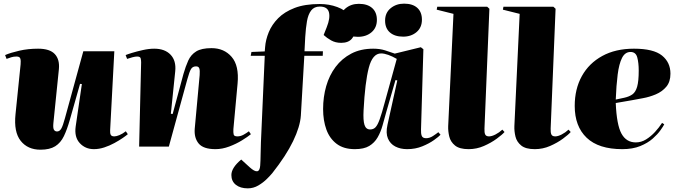

<svg xmlns="http://www.w3.org/2000/svg" viewBox="-20 -804 3722 1053"><path d="M8 -502Q38 -515 86 -526Q134 -537 189 -537Q253 -537 280.5 -507.5Q308 -478 303 -425L273 -131Q270 -103 275.5 -93Q281 -83 293 -83Q307 -83 316 -98.5Q325 -114 336 -155L437 -523H607L584 -89Q583 -73 587.5 -64.5Q592 -56 607 -56Q618 -56 635 -63Q652 -70 670 -84L681 -68Q673 -61 653.5 -47.5Q634 -34 607.5 -19.5Q581 -5 552 4.5Q523 14 495 14Q448 14 417.5 -19Q387 -52 395 -110L429 -343L419 -344L363 -147Q348 -94 330.5 -57.5Q313 -21 283 -2Q253 17 202 17Q132 17 93.5 -31.5Q55 -80 65 -177L93 -451Q95 -471 91.5 -482.5Q88 -494 71 -494Q55 -494 42 -490Q29 -486 16 -481Z M1356 -68Q1339 -54 1307.5 -34.5Q1276 -15 1237.5 -0.5Q1199 14 1162 14Q1095 14 1069.5 -17Q1044 -48 1048 -98L1075 -392Q1077 -418 1073 -429Q1069 -440 1055 -440Q1037 -440 1028 -426Q1019 -412 1007 -368L906 0H743L754 -462Q754 -474 751.5 -484Q749 -494 732 -494Q722 -494 706.5 -490Q691 -486 677 -481L669 -502Q678 -506 704 -514Q730 -522 763.5 -529.5Q797 -537 826 -537Q884 -537 915.5 -504Q947 -471 941 -413L917 -180L927 -179L986 -398Q998 -440 1012.5 -472Q1027 -504 1056 -522Q1085 -540 1140 -540Q1209 -540 1250.5 -492Q1292 -444 1283 -346L1260 -96Q1259 -77 1261.5 -66.5Q1264 -56 1282 -56Q1299 -56 1315.5 -65Q1332 -74 1345 -84Z M1734 -768Q1703 -768 1686.5 -746.5Q1670 -725 1663.5 -687.5Q1657 -650 1654 -601L1650 -523H1751L1750 -498H1649L1630 -170Q1626 -110 1587.5 -30Q1549 50 1473 146Q1463 158 1443.5 177.5Q1424 197 1397 213Q1370 229 1339 229Q1298 229 1273.5 209.5Q1249 190 1249 156Q1249 116 1303 71L1349 113Q1403 162 1407 104Q1408 95 1408.5 76Q1409 57 1409.5 35Q1410 13 1410.5 -3.5Q1411 -20 1411 -23L1432 -498H1355L1359 -519L1432 -522L1434 -546Q1437 -586 1454 -627.5Q1471 -669 1505.5 -704Q1540 -739 1596 -760.5Q1652 -782 1734 -782Q1785 -782 1829.5 -765.5Q1874 -749 1901.5 -718Q1929 -687 1929 -643Q1929 -615 1910 -592Q1891 -569 1851 -569Q1820 -569 1796 -582.5Q1772 -596 1755 -612L1772 -655Q1792 -705 1784 -736.5Q1776 -768 1734 -768Z M2289 -94Q2288 -72 2293 -59Q2298 -46 2317 -46Q2336 -46 2354.5 -58Q2373 -70 2384 -79L2396 -65Q2387 -55 2360.5 -36Q2334 -17 2296 -1.5Q2258 14 2213 14Q2176 14 2148 -0.5Q2120 -15 2107.5 -44.5Q2095 -74 2105 -119L2159 -363L2149 -365L2098 -188Q2088 -152 2078 -116Q2068 -80 2051 -50.5Q2034 -21 2005 -3.5Q1976 14 1926 14Q1865 14 1826.5 -15Q1788 -44 1770 -93.5Q1752 -143 1752 -206Q1752 -272 1769 -331.5Q1786 -391 1820.5 -437Q1855 -483 1906.5 -510Q1958 -537 2027 -537Q2063 -537 2091.5 -528Q2120 -519 2145 -510L2288 -545L2302 -534ZM2010 -94Q2028 -94 2039.5 -106Q2051 -118 2062.5 -150Q2074 -182 2090 -242L2156 -481Q2132 -495 2109.5 -503Q2087 -511 2070 -511Q2023 -511 2002.5 -432Q1982 -353 1974 -199Q1971 -144 1979 -119Q1987 -94 2010 -94ZM2092 -691Q2092 -734 2122.5 -759Q2153 -784 2196 -784Q2243 -784 2268.5 -761Q2294 -738 2294 -696Q2294 -653 2264.5 -628Q2235 -603 2191 -603Q2145 -603 2118.5 -626Q2092 -649 2092 -691ZM1845 -690Q1845 -733 1875 -758Q1905 -783 1948 -783Q1995 -783 2021 -760Q2047 -737 2047 -695Q2047 -652 2017.5 -627Q1988 -602 1943 -602Q1897 -602 1871 -625Q1845 -648 1845 -690Z M2467 -728 2375 -751 2378 -767H2652L2664 -756L2637 -99Q2636 -77 2641 -66.5Q2646 -56 2662 -56Q2677 -56 2697.5 -66.5Q2718 -77 2735 -93L2747 -80Q2735 -66 2704.5 -43.5Q2674 -21 2634 -3.5Q2594 14 2550 14Q2500 14 2475.5 -6Q2451 -26 2444 -55Q2437 -84 2438 -112Z M2830 -728 2738 -751 2741 -767H3015L3027 -756L3000 -99Q2999 -77 3004 -66.5Q3009 -56 3025 -56Q3040 -56 3060.5 -66.5Q3081 -77 3098 -93L3110 -80Q3098 -66 3067.5 -43.5Q3037 -21 2997 -3.5Q2957 14 2913 14Q2863 14 2838.5 -6Q2814 -26 2807 -55Q2800 -84 2801 -112Z M3457 -537Q3564 -537 3610.5 -499.5Q3657 -462 3657 -400Q3657 -355 3634 -328Q3611 -301 3576.5 -286.5Q3542 -272 3506 -265.5Q3470 -259 3444 -254L3357 -239Q3362 -119 3388.5 -71Q3415 -23 3467 -23Q3497 -23 3523.5 -39.5Q3550 -56 3572.5 -80.5Q3595 -105 3611 -130L3623 -122Q3618 -112 3602.5 -90Q3587 -68 3560 -44Q3533 -20 3491.5 -3Q3450 14 3393 14Q3263 14 3197.5 -48.5Q3132 -111 3132 -223Q3132 -316 3171 -386.5Q3210 -457 3283 -497Q3356 -537 3457 -537ZM3483 -417Q3483 -459 3475 -489Q3467 -519 3438 -519Q3408 -519 3391.5 -486.5Q3375 -454 3367.5 -395Q3360 -336 3357 -258L3404 -268Q3431 -274 3448.5 -286.5Q3466 -299 3474.5 -329Q3483 -359 3483 -417Z"/></svg>

Font: Literata 72pt Black
Style: Italic
Weight: 900
Italic angle: -2°
Designer: Latin by Veronika Burian and Jose Scaglione. Greek by Irene Vlachou. Cyrillic by Vera Evstafieva
Foundry: TypeTogether
Version: Version 3.002